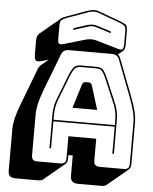

<svg xmlns="http://www.w3.org/2000/svg" viewBox="-68 -1043 967 1217"><g transform="rotate(5 415.0 -434.0)"><path d="M598 -850 511 -878Q504 -880 496.5 -882Q489 -884 479 -884Q469 -884 461.5 -882Q454 -880 447 -878L360 -850V-861L443 -888Q452 -890 460 -892Q468 -894 479 -894Q490 -894 498 -892Q506 -890 515 -888L598 -861ZM448 -797Q465 -801 479 -801Q493 -801 510 -797L647 -757Q673 -749 681 -755Q689 -761 689 -788V-869Q689 -896 680.5 -904Q672 -912 647 -922L510 -972Q503 -975 495 -976Q487 -977 478 -977Q469 -976 458.5 -974Q448 -972 439 -968L311 -922Q287 -912 278.5 -904Q270 -896 270 -869V-788Q270 -761 278 -755Q286 -749 311 -757ZM285 -303V-272H675V-303Q675 -330 670.5 -353Q666 -376 659 -396L590 -559Q579 -585 567 -602.5Q555 -620 527 -620H429Q399 -620 387 -602.5Q375 -585 365 -560L301 -396Q294 -376 289.5 -353Q285 -330 285 -303ZM445 -510Q449 -519 453.5 -523Q458 -527 464 -527H489Q495 -527 499.5 -523Q504 -519 508 -510L555 -358H398ZM675 -90V-262H285V-90H275V-303Q275 -331 279.5 -354.5Q284 -378 292 -400L356 -564Q367 -592 381 -611Q395 -630 429 -630H527Q560 -630 573.5 -611Q587 -592 599 -563L668 -400Q676 -378 680.5 -354.5Q685 -331 685 -303V-90ZM388 -36V-176H565V-36Q565 -17 574.5 -8.5Q584 0 604 0H755Q774 0 782.5 -8.5Q791 -17 791 -36V-300Q791 -330 781.5 -369Q772 -408 752 -460L665 -687Q659 -704 646.5 -712Q634 -720 615 -720H346Q326 -720 313.5 -712Q301 -704 295 -687L208 -460Q188 -408 178.5 -369Q169 -330 169 -300V-36Q169 -17 177.5 -8.5Q186 0 205 0H352Q371 0 379.5 -8.5Q388 -17 388 -36ZM254 109Q250 113 241.5 116Q233 119 223 119H76Q52 119 41 108Q30 97 30 73V-191Q30 -222 39.5 -261.5Q49 -301 70 -355L156 -581Q159 -590 163.5 -596.5Q168 -603 173 -608L174 -609L222 -649L185 -638Q152 -628 141.5 -635.5Q131 -643 131 -679V-760Q131 -779 134.5 -789Q138 -799 145 -806L276 -915L275 -914Q280 -919 288.5 -923Q297 -927 308 -931L435 -977Q445 -981 456.5 -983.5Q468 -986 478 -987Q488 -987 497 -986Q506 -985 513 -981L651 -931Q681 -920 690 -910Q699 -900 699 -869V-788Q699 -772 696 -762Q693 -752 689 -748L688 -747L655 -719Q661 -715 666 -708Q671 -701 674 -691L761 -464Q782 -410 791.5 -370.5Q801 -331 801 -300V-36Q801 -23 797.5 -14Q794 -5 787 1L657 109Q653 113 644.5 116Q636 119 626 119H475Q450 119 438 107.5Q426 96 426 73V-57H398V-36Q398 -23 394.5 -14Q391 -5 384 1Z"/></g></svg>

Font: Bungee Shade
Style: Regular
Weight: 400
Designer: David Jonathan Ross
Foundry: David Jonathan Ross
Version: Version 1.000;PS 1.0;hotconv 1.0.72;makeotf.lib2.5.5900